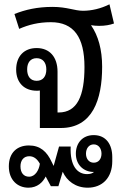

<svg xmlns="http://www.w3.org/2000/svg" viewBox="-20 -594 585 891"><path d="M165 0H262C409 0 454 -131 454 -284C454 -364 436 -428 403 -476V-477C415 -475 428 -474 440 -474C467 -474 490 -478 509 -485L488 -574C448 -554 405 -544 365 -544C326 -544 291 -562 224 -562C153 -562 97 -549 47 -529L69 -460C112 -479 159 -491 216 -491C322 -491 372 -422 372 -283C372 -150 339 -72 252 -72H247V-261C247 -330 210 -371 150 -371C91 -371 55 -332 55 -271C55 -210 93 -173 150 -173C155 -173 160 -173 165 -174ZM150 -219C121 -219 106 -240 106 -272C106 -303 121 -324 150 -324C179 -324 195 -303 195 -272C195 -239 179 -219 150 -219ZM112 277C153 277 179 252 192 225L216 270H251L271 203C290 245 330 277 387 277C455 277 501 231 501 154V135C501 76 472 33 415 33C362 33 332 71 332 119C332 172 369 204 415 204H416C410 210 399 214 384 214C339 214 304 176 308 86H254L229 176L220 158C198 110 167 81 114 81C61 81 21 113 21 178C21 241 61 277 112 277ZM415 161C392 161 379 142 379 119C379 96 392 76 415 76C438 76 451 96 451 119C451 143 438 161 415 161ZM115 226C90 226 75 208 75 178C75 151 89 131 116 131C137 131 153 144 165 166C161 196 143 226 115 226Z"/></svg>

Font: Noto Sans Thai Looped SemiCondensed
Style: Regular
Weight: 400
Width: 4
Designer: Sasikarn Vongin, Ben Mitchell
Foundry: The Fontpad Ltd
Version: Version 1.001